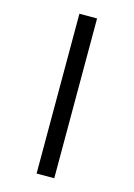

<svg xmlns="http://www.w3.org/2000/svg" viewBox="-116 -821 615 882"><g transform="rotate(15 191.0 -380.0)"><path d="M149 0V-760H233V0Z"/></g></svg>

Font: Noto Serif ExtraCondensed ExtraBold
Style: Regular
Weight: 800
Width: 2
Designer: Monotype Design Team
Foundry: Monotype Imaging Inc.
Version: Version 2.013; ttfautohint (v1.8.4.7-5d5b)